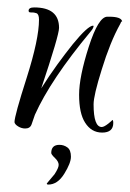

<svg xmlns="http://www.w3.org/2000/svg" viewBox="-20 -344 349 517"><path d="M48 2Q38 2 29 -3.5Q20 -9 19 -15Q19 -32 52 -135Q85 -239 85 -291Q85 -306 78 -308.5Q71 -311 64 -310.5Q57 -310 57 -315Q57 -324 72 -324Q139 -324 139 -269Q139 -249 91 -106Q113 -141 134.5 -170.5Q156 -200 176 -225Q217 -275 231 -275Q231 -275 231.5 -274.5Q232 -274 232 -273Q232 -272 230.5 -268.5Q229 -265 224 -259Q116 -129 74 -35L65 -9Q61 2 48 2ZM255 13Q226 13 209 -14Q193 -39 193 -89Q193 -137 219 -218Q245 -299 269 -299H274Q307 -299 309 -286Q307 -288 304 -280Q290 -255 277.5 -224Q265 -193 254 -157Q232 -87 232 -63Q232 -2 254 -2Q260 -2 271.5 -11Q283 -20 282 -21Q285 -21 285 -13Q285 13 255 13ZM110 153Q106 153 106 150L127 125Q138 108 138 100Q138 91 128 81.5Q118 72 118 68Q118 46 140 46Q152 46 161.5 53Q171 60 171 78Q171 95 153 124Q135 153 110 153Z"/></svg>

Font: Qwigley
Style: Regular
Weight: 400
Designer: Robert E. Leuschke
Foundry: Robert E. Leuschke
Version: Version 1.010; ttfautohint (v1.8.3)